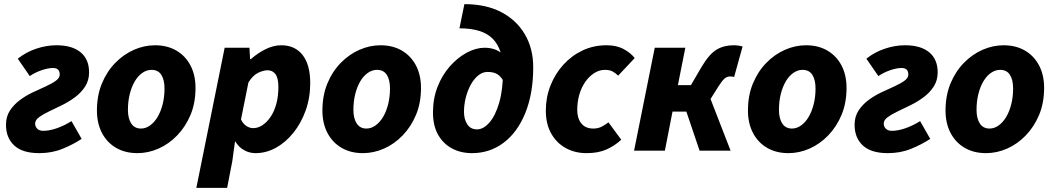

<svg xmlns="http://www.w3.org/2000/svg" viewBox="-20 -729 5102 929"><path d="M170 12Q89 12 49 -25Q9 -62 9 -125Q9 -165 28 -194Q47 -223 76.5 -245Q106 -267 139.5 -282.5Q173 -298 202.5 -311.5Q232 -325 250.5 -338.5Q269 -352 269 -368Q269 -384 261 -392Q253 -400 236 -400Q213 -400 182 -389.5Q151 -379 124 -361L66 -445Q106 -477 155.5 -493.5Q205 -510 253 -510Q329 -510 370 -476Q411 -442 411 -379Q411 -340 392 -310.5Q373 -281 343.5 -259Q314 -237 280.5 -220.5Q247 -204 217.5 -190Q188 -176 169 -162Q150 -148 150 -131Q150 -116 160.5 -106Q171 -96 189 -96Q219 -96 255 -108.5Q291 -121 326 -143L375 -57Q334 -30 282.5 -9Q231 12 170 12Z M645 12Q586 12 542 -13.5Q498 -39 473.5 -85.5Q449 -132 449 -194Q449 -267 473 -325Q497 -383 537.5 -424.5Q578 -466 628 -488Q678 -510 730 -510Q789 -510 833 -484.5Q877 -459 901.5 -412.5Q926 -366 926 -304Q926 -231 902 -173.5Q878 -116 837.5 -74Q797 -32 747 -10Q697 12 645 12ZM662 -107Q685 -107 706 -122Q727 -137 742.5 -163Q758 -189 767 -224.5Q776 -260 776 -301Q776 -343 760.5 -367Q745 -391 713 -391Q690 -391 669 -376.5Q648 -362 632.5 -336Q617 -310 608 -274.5Q599 -239 599 -197Q599 -156 615 -131.5Q631 -107 662 -107Z M930 180 1067 -498H1187L1190 -443H1194Q1228 -473 1266 -491.5Q1304 -510 1341 -510Q1407 -510 1444 -463Q1481 -416 1481 -327Q1481 -256 1459 -194.5Q1437 -133 1399.5 -86.5Q1362 -40 1315 -14Q1268 12 1216 12Q1186 12 1160 -3Q1134 -18 1119 -44H1117L1104 51L1079 180ZM1205 -109Q1229 -109 1251 -124Q1273 -139 1290.5 -165.5Q1308 -192 1317.5 -228.5Q1327 -265 1327 -308Q1327 -351 1313 -370Q1299 -389 1275 -389Q1254 -389 1228.5 -376.5Q1203 -364 1182 -330L1146 -151Q1156 -130 1172 -119.5Q1188 -109 1205 -109Z M1736 12Q1677 12 1633 -13.5Q1589 -39 1564.5 -85.5Q1540 -132 1540 -194Q1540 -267 1564 -325Q1588 -383 1628.5 -424.5Q1669 -466 1719 -488Q1769 -510 1821 -510Q1880 -510 1924 -484.5Q1968 -459 1992.5 -412.5Q2017 -366 2017 -304Q2017 -231 1993 -173.5Q1969 -116 1928.5 -74Q1888 -32 1838 -10Q1788 12 1736 12ZM1753 -107Q1776 -107 1797 -122Q1818 -137 1833.5 -163Q1849 -189 1858 -224.5Q1867 -260 1867 -301Q1867 -343 1851.5 -367Q1836 -391 1804 -391Q1781 -391 1760 -376.5Q1739 -362 1723.5 -336Q1708 -310 1699 -274.5Q1690 -239 1690 -197Q1690 -156 1706 -131.5Q1722 -107 1753 -107Z M2264 12Q2209 12 2166.5 -11Q2124 -34 2099.5 -77.5Q2075 -121 2075 -185Q2075 -253 2097.5 -310Q2120 -367 2157.5 -409Q2195 -451 2239 -474.5Q2283 -498 2325 -498Q2355 -498 2379.5 -488Q2404 -478 2421 -457Q2438 -436 2444 -405L2418 -333Q2405 -358 2387 -369.5Q2369 -381 2339 -381Q2315 -381 2294 -364Q2273 -347 2257.5 -318.5Q2242 -290 2233.5 -256Q2225 -222 2225 -187Q2225 -152 2241 -127.5Q2257 -103 2288 -103Q2319 -103 2348 -136Q2377 -169 2395.5 -232.5Q2414 -296 2414 -389Q2414 -490 2364.5 -541Q2315 -592 2203 -592L2227 -709Q2331 -709 2405 -670.5Q2479 -632 2519.5 -563Q2560 -494 2560 -404Q2560 -277 2522 -183Q2484 -89 2417 -38.5Q2350 12 2264 12Z M2818 12Q2762 12 2717.5 -12.5Q2673 -37 2647 -83Q2621 -129 2621 -194Q2621 -258 2643.5 -315Q2666 -372 2706 -416Q2746 -460 2799 -485Q2852 -510 2915 -510Q2964 -510 2998.5 -491Q3033 -472 3051 -448L2971 -363Q2958 -376 2943.5 -383.5Q2929 -391 2907 -391Q2880 -391 2855.5 -375.5Q2831 -360 2812 -333Q2793 -306 2783 -271Q2773 -236 2773 -197Q2773 -156 2793 -131.5Q2813 -107 2851 -107Q2874 -107 2892 -116.5Q2910 -126 2924 -137L2986 -53Q2955 -24 2915 -6Q2875 12 2818 12Z M3048 0 3148 -498H3296L3260 -317H3323L3375 -406Q3412 -468 3447.5 -489Q3483 -510 3529 -510Q3553 -510 3573 -504L3532 -356Q3528 -358 3523.5 -358.5Q3519 -359 3511 -359Q3498 -359 3486 -349Q3474 -339 3457 -312L3418 -250L3515 0H3365L3301 -189H3234L3197 0Z M3795 12Q3736 12 3692 -13.5Q3648 -39 3623.5 -85.5Q3599 -132 3599 -194Q3599 -267 3623 -325Q3647 -383 3687.5 -424.5Q3728 -466 3778 -488Q3828 -510 3880 -510Q3939 -510 3983 -484.5Q4027 -459 4051.5 -412.5Q4076 -366 4076 -304Q4076 -231 4052 -173.5Q4028 -116 3987.5 -74Q3947 -32 3897 -10Q3847 12 3795 12ZM3812 -107Q3835 -107 3856 -122Q3877 -137 3892.5 -163Q3908 -189 3917 -224.5Q3926 -260 3926 -301Q3926 -343 3910.5 -367Q3895 -391 3863 -391Q3840 -391 3819 -376.5Q3798 -362 3782.5 -336Q3767 -310 3758 -274.5Q3749 -239 3749 -197Q3749 -156 3765 -131.5Q3781 -107 3812 -107Z M4276 12Q4195 12 4155 -25Q4115 -62 4115 -125Q4115 -165 4134 -194Q4153 -223 4182.5 -245Q4212 -267 4245.5 -282.5Q4279 -298 4308.5 -311.5Q4338 -325 4356.5 -338.5Q4375 -352 4375 -368Q4375 -384 4367 -392Q4359 -400 4342 -400Q4319 -400 4288 -389.5Q4257 -379 4230 -361L4172 -445Q4212 -477 4261.5 -493.5Q4311 -510 4359 -510Q4435 -510 4476 -476Q4517 -442 4517 -379Q4517 -340 4498 -310.5Q4479 -281 4449.5 -259Q4420 -237 4386.5 -220.5Q4353 -204 4323.5 -190Q4294 -176 4275 -162Q4256 -148 4256 -131Q4256 -116 4266.5 -106Q4277 -96 4295 -96Q4325 -96 4361 -108.5Q4397 -121 4432 -143L4481 -57Q4440 -30 4388.5 -9Q4337 12 4276 12Z M4751 12Q4692 12 4648 -13.5Q4604 -39 4579.5 -85.5Q4555 -132 4555 -194Q4555 -267 4579 -325Q4603 -383 4643.5 -424.5Q4684 -466 4734 -488Q4784 -510 4836 -510Q4895 -510 4939 -484.5Q4983 -459 5007.5 -412.5Q5032 -366 5032 -304Q5032 -231 5008 -173.5Q4984 -116 4943.5 -74Q4903 -32 4853 -10Q4803 12 4751 12ZM4768 -107Q4791 -107 4812 -122Q4833 -137 4848.5 -163Q4864 -189 4873 -224.5Q4882 -260 4882 -301Q4882 -343 4866.5 -367Q4851 -391 4819 -391Q4796 -391 4775 -376.5Q4754 -362 4738.5 -336Q4723 -310 4714 -274.5Q4705 -239 4705 -197Q4705 -156 4721 -131.5Q4737 -107 4768 -107Z"/></svg>

Font: Source Sans 3 ExtraBold
Style: Italic
Weight: 800
Italic angle: -11°
Version: Version 3.052;hotconv 1.1.0;makeotfexe 2.6.0